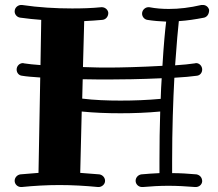

<svg xmlns="http://www.w3.org/2000/svg" viewBox="-20 -740 877 773"><path d="M822 -700C819 -712 809 -720 797 -720H791C744 -709 701 -704 660 -704C633 -704 607 -706 581 -711H577C566 -711 552 -701 552 -685C552 -673 561 -662 573 -660C598 -656 623 -654 649 -653C645 -622 639 -560 634 -475C550 -470 459 -468 420 -468C398 -468 359 -468 314 -470L319 -655C344 -656 368 -658 392 -660C405 -661 416 -672 416 -688C415 -701 403 -711 390 -711H388C349 -707 310 -706 270 -706C204 -706 136 -710 68 -720H65C54 -720 39 -711 39 -694C39 -682 48 -671 61 -669C90 -665 118 -662 146 -660L143 -478C117 -480 94 -482 76 -485C75 -485 74 -486 73 -486C58 -486 47 -474 47 -460C47 -447 56 -436 69 -435C86 -432 112 -430 142 -428L135 -44L62 -38C49 -36 39 -25 39 -12C39 1 50 13 65 13H67C117 8 168 5 219 5C271 5 323 8 375 13H377C389 13 403 3 403 -12C403 -25 393 -36 380 -38L303 -44L309 -291C359 -286 411 -284 465 -284C518 -284 572 -286 625 -291C623 -229 622 -162 622 -91V-43C597 -42 573 -40 549 -38C536 -36 526 -25 526 -12C526 1 537 13 552 13H555C588 10 623 8 658 8C693 8 729 10 766 13H768C781 13 793 4 794 -10C794 -24 786 -35 771 -38C737 -41 705 -43 673 -43V-91C673 -219 677 -334 682 -427C719 -429 751 -432 772 -435C785 -436 794 -447 794 -460C794 -474 783 -486 769 -486C768 -486 766 -485 765 -485C745 -482 717 -479 685 -477C691 -565 697 -627 700 -655C733 -657 766 -662 802 -669C813 -672 822 -682 822 -700ZM418 -420C459 -420 549 -421 631 -425C629 -399 628 -371 627 -342C573 -337 519 -335 465 -335C412 -335 359 -337 311 -343L313 -421C356 -420 395 -420 418 -420Z"/></svg>

Font: Ribeye
Style: Regular
Weight: 400
Designer: Astigmatic (AOETI)
Foundry: Astigmatic (AOETI)
Version: Version 1.000